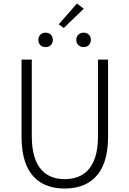

<svg xmlns="http://www.w3.org/2000/svg" viewBox="-20 -1072 745 1105"><path d="M352 13C483 13 602 -55 602 -284V-729H544V-288C544 -98 455 -41 352 -41C251 -41 163 -98 163 -288V-729H104V-284C104 -55 221 13 352 13ZM242 -801C267 -801 284 -817 284 -842C284 -868 267 -884 242 -884C218 -884 201 -868 201 -842C201 -817 218 -801 242 -801ZM347 -911 462 -1022 423 -1052 318 -932ZM461 -801C485 -801 503 -817 503 -842C503 -868 485 -884 461 -884C438 -884 419 -868 419 -842C419 -817 438 -801 461 -801Z"/></svg>

Font: Noto Sans HK Light
Style: Regular
Weight: 300
Designer: Ryoko NISHIZUKA 西塚涼子 (kana, bopomofo & ideographs); Paul D. Hunt (Latin, Greek & Cyrillic); Sandoll Communications 산돌커뮤니
Foundry: Adobe
Version: Version 2.004;hotconv 1.0.118;makeotfexe 2.5.65603